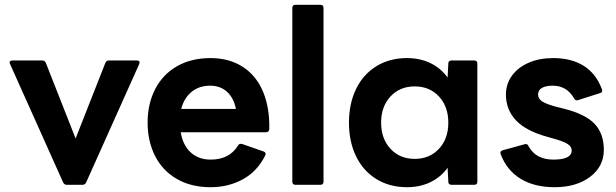

<svg xmlns="http://www.w3.org/2000/svg" viewBox="-20 -770 2566 800"><path d="M258 0Q248 0 243 -10L22 -503Q20 -507 20 -509Q20 -518 32 -518H156Q167 -518 171 -508L295 -193L419 -508Q423 -518 434 -518H550Q558 -518 560.5 -514Q563 -510 560 -503L339 -10Q334 0 324 0Z M595 -259Q595 -337 626.5 -398.5Q658 -460 717.5 -494Q777 -528 857 -528Q935 -528 991.5 -491.5Q1048 -455 1076 -388Q1104 -321 1102 -232Q1101 -219 1088 -219H733Q742 -165 774.5 -135Q807 -105 858 -105Q936 -105 972 -164Q977 -173 989 -170L1078 -139Q1091 -134 1085 -122Q1052 -56 992 -23Q932 10 857 10Q777 10 717.5 -24Q658 -58 626.5 -119.5Q595 -181 595 -259ZM963 -316Q954 -362 926 -387.5Q898 -413 856 -413Q810 -413 778.5 -387.5Q747 -362 735 -316Z M1211 0Q1198 0 1198 -13V-737Q1198 -750 1211 -750H1315Q1328 -750 1328 -737V-13Q1328 0 1315 0Z M1434 -259Q1434 -338 1463.5 -399Q1493 -460 1548 -494Q1603 -528 1676 -528Q1730 -528 1773.5 -507Q1817 -486 1845 -447L1848 -505Q1848 -518 1862 -518H1956Q1969 -518 1969 -505V-13Q1969 0 1956 0H1862Q1848 0 1848 -13L1845 -71Q1817 -32 1773.5 -11Q1730 10 1676 10Q1603 10 1548 -24Q1493 -58 1463.5 -119Q1434 -180 1434 -259ZM1848 -259Q1848 -326 1809 -368Q1770 -410 1708 -410Q1646 -410 1607 -368Q1568 -326 1568 -259Q1568 -192 1607 -150Q1646 -108 1708 -108Q1770 -108 1809 -150Q1848 -192 1848 -259Z M2066 -128Q2065 -130 2065 -133Q2065 -141 2075 -144L2166 -169L2170 -170Q2179 -170 2182 -161Q2199 -131 2225 -118Q2251 -105 2286 -105Q2362 -105 2362 -143Q2362 -159 2345 -170Q2328 -181 2285 -193L2260 -200Q2170 -225 2129 -269.5Q2088 -314 2088 -376Q2088 -420 2113 -454.5Q2138 -489 2182.5 -508.5Q2227 -528 2285 -528Q2361 -528 2412.5 -495.5Q2464 -463 2488 -398Q2489 -396 2489 -392Q2489 -384 2480 -382L2389 -353Q2387 -352 2383 -352Q2377 -352 2372 -360Q2342 -413 2283 -413Q2255 -413 2238.5 -404Q2222 -395 2222 -376Q2222 -358 2240.5 -346.5Q2259 -335 2302 -324L2326 -318Q2419 -295 2457.5 -254Q2496 -213 2496 -146Q2496 -76 2438.5 -33Q2381 10 2291 10Q2206 10 2148.5 -25.5Q2091 -61 2066 -128Z"/></svg>

Font: LINE Seed Sans KR Bold
Style: Regular
Weight: 700
Designer: LINE BX Design & Sandoll Inc & Dalton Maag Ltd
Foundry: Sandoll Inc.
Version: Version 1.000